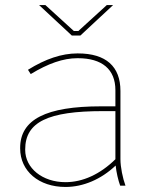

<svg xmlns="http://www.w3.org/2000/svg" viewBox="-20 -737 593 762"><path d="M265 -596H299L429 -717H404L291 -614H273L160 -717H135ZM240 5C310 5 381 -25 439 -80C442 -52 449 -22 457 0H478C467 -30 458 -74 458 -105V-376C458 -473 401 -525 289 -525H287C225 -525 160 -503 91 -460L102 -443C171 -485 231 -506 287 -506H289C385 -506 438 -462 438 -379V-315H381C163 -315 60 -263 60 -150V-148C60 -58 134 5 240 5ZM240 -14C148 -14 80 -70 80 -142V-144C80 -253 171 -296 388 -296H438V-105C377 -45 308 -14 240 -14Z"/></svg>

Font: Fixel Text Thin
Style: Regular
Weight: 100
Width: 4
Designer: AlfaBravo + MacPaw
Foundry: Kyrylo Tkachov, Marchela Mozhyna, Serhii Makarenko, Maria Weinstein, Zakhar Kryvoshyya
Version: Version 1.211